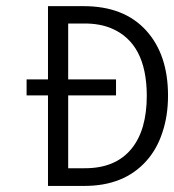

<svg xmlns="http://www.w3.org/2000/svg" viewBox="-20 -611 572 631"><path d="M532.2 -296.9Q532.2 -230.5 513.7 -175.8Q496.1 -121.1 460.9 -82Q387.7 0 257.8 0H137.7V-590.8H254.9Q387.7 -590.8 460.4 -510.7Q532.2 -431.6 532.2 -296.9ZM462.4 -296.9Q461.9 -468.8 346.7 -517.6Q307.6 -534.2 255.9 -533.7H204.1V-58.1H257.8Q359.4 -57.6 412.1 -122.1Q462.4 -183.6 462.4 -296.9ZM67.4 -350.1H361.3V-297.4H67.4Z"/></svg>

Font: Meera
Style: Regular
Weight: 400
Designer: Hussain KH and Suresh P for Swathanthra Malayalam Computing (SMC)
Version: Version 7.0.0+20221109